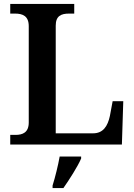

<svg xmlns="http://www.w3.org/2000/svg" viewBox="-20 -734 682 975"><path d="M32 0H599L606 -220H552L538 -145C527 -94 504 -57 453 -57H263V-604C263 -653 290 -665 331 -665H357V-714H32V-665H56C95 -665 126 -653 126 -601V-112C126 -61 95 -49 59 -49H32ZM247 208V221H302C332 178 374 113 392 71V61H283C275 106 260 167 247 208Z"/></svg>

Font: Noto Serif Lao SemiBold
Style: Regular
Weight: 600
Designer: Monotype Design Team
Foundry: Monotype Imaging Inc.
Version: Version 2.003